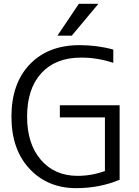

<svg xmlns="http://www.w3.org/2000/svg" viewBox="-20 -977 727 1007"><path d="M397.5 -740.2Q491.2 -740.2 574.2 -716.8V-647.5Q487.3 -675.8 404.3 -674.8Q271.5 -674.8 196.8 -593.3Q122.1 -511.7 122.1 -365.2Q122.1 -222.7 194.3 -138.7Q266.6 -54.7 386.7 -54.7Q460.9 -54.7 530.3 -80.1V-361.3H293.9V-424.8H607.4V-34.2Q502 9.8 379.9 9.8Q229.5 9.8 134.8 -91.8Q40 -193.4 40 -365.2Q40 -539.1 136.2 -639.6Q232.4 -740.2 397.5 -740.2ZM393.6 -957H496.1L356.4 -790H281.2Z"/></svg>

Font: Gen Shin Gothic Normal
Style: Regular
Weight: 300
Designer: [Source Han Sans]
Ryoko NISHIZUKA  (kana & ideographs); Paul D. Hunt (Latin, Greek & Cyrillic); Wenlong ZHANG  (bopomofo
Version: Version 1.002.20150607